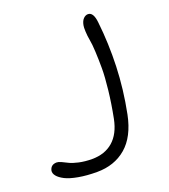

<svg xmlns="http://www.w3.org/2000/svg" viewBox="-421 -566 793 900"><g transform="rotate(-20 -24.5 -116.0)"><path d="M-90.8 238.8Q-142.1 238.8 -182.9 231.4Q-223.6 224.1 -247.1 212.2Q-270.5 200.2 -281.5 186.5Q-292.5 172.9 -290 159.2Q-283.7 131.8 -253.9 131.8Q-245.6 131.8 -231.2 138.4Q-216.8 145 -201.7 152.8Q-186.5 160.6 -157 167.2Q-127.4 173.8 -91.8 173.8Q-28.3 173.8 12.7 138.2Q53.7 102.5 67.9 32.2Q82 -39.6 89.1 -104Q96.2 -168.5 96.2 -210.9Q96.2 -253.4 94.2 -293Q92.3 -332.5 88.1 -354Q84 -375.5 83 -398.2Q82 -420.9 84 -429.2Q87.9 -450.2 98.4 -460.7Q108.9 -471.2 121.1 -471.2Q148.4 -471.2 153.8 -418Q166 -308.6 162.1 -195.8Q158.2 -83 134.8 34.2Q113.8 138.2 54.9 188.5Q-3.9 238.8 -90.8 238.8Z"/></g></svg>

Font: Shantell Sans Irregular Bouncy
Style: Italic
Weight: 300
Italic angle: -11.31°
Designer: Stephen Nixon, Anya Danilova, Shantell Martin
Foundry: Arrow Type
Version: Version 1.006;[9816181b4]